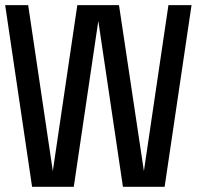

<svg xmlns="http://www.w3.org/2000/svg" viewBox="-20 -722 841 742"><path d="M616.2 0H455.1L359.9 -641.1L265.1 0H104L0 -702.1H88.9L184.1 -61L278.8 -702.1H439.9L536.1 -61L630.9 -702.1H720.2Z"/></svg>

Font: Favorite Color
Style: Regular
Weight: 400
Designer: Bryce Wilner
Version: Version 1.000;PS 1.0;hotconv 16.6.51;makeotf.lib2.5.65220 DE